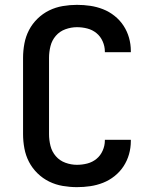

<svg xmlns="http://www.w3.org/2000/svg" viewBox="-20 -763 640 791"><path d="M297 8Q268 8 238.5 3Q209 -2 182.5 -15Q156 -28 134.5 -49Q113 -70 99.5 -96Q86 -122 80.5 -151.5Q75 -181 75 -210V-525Q75 -554 80.5 -583.5Q86 -613 99.5 -639Q113 -665 134.5 -686Q156 -707 182.5 -720Q209 -733 238.5 -738Q268 -743 297 -743Q325 -743 352 -739Q379 -735 404.5 -725Q430 -715 452 -697.5Q474 -680 489 -657Q504 -634 511.5 -607.5Q519 -581 519 -553V-548H412V-551Q412 -572 403 -592.5Q394 -613 377.5 -626.5Q361 -640 340 -645.5Q319 -651 297 -651Q273 -651 249.5 -642.5Q226 -634 210 -615.5Q194 -597 188 -573Q182 -549 182 -525V-210Q182 -186 188 -162Q194 -138 210 -119.5Q226 -101 249.5 -92.5Q273 -84 297 -84Q319 -84 340 -89.5Q361 -95 377.5 -108.5Q394 -122 403 -142.5Q412 -163 412 -184V-187H519V-182Q519 -154 511.5 -127.5Q504 -101 489 -78Q474 -55 452 -37.5Q430 -20 404.5 -10Q379 0 352 4Q325 8 297 8Z"/></svg>

Font: Iosevka Aile Semibold
Style: Regular
Weight: 600
Designer: Belleve Invis
Foundry: Belleve Invis
Version: Version 31.1.0; ttfautohint (v1.8.4)